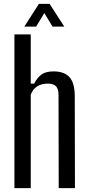

<svg xmlns="http://www.w3.org/2000/svg" viewBox="-20 -979 462 999"><path d="M55 0V-800H140V-544H157.5Q174.5 -576 196.5 -591.8Q218.5 -607.5 259 -607.5Q315 -607.5 342 -577Q369 -546.5 369 -478.5L370 0H285.5L284.5 -485Q284.5 -516.5 271.2 -530.2Q258 -544 228 -544Q196.5 -544 173.8 -529.8Q151 -515.5 140 -486.5V0ZM106.5 -840.5 182.5 -959H238L314.5 -840.5H253.5L210.5 -911L168 -840.5Z"/></svg>

Font: Big Shoulders
Style: Regular
Weight: 400
Designer: Patric King
Foundry: XO Type Co
Version: Version 2.002